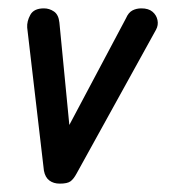

<svg xmlns="http://www.w3.org/2000/svg" viewBox="-20 -439 409 459"><path d="M123 0Q108 0 98 -7.5Q88 -15 85 -31L45 -373Q44 -388 52.5 -403.5Q61 -419 85 -419Q98 -419 109 -411.5Q120 -404 122 -385L151 -86L118 -88L281 -395Q287 -409 296.5 -414Q306 -419 318 -419Q335 -419 344.5 -411Q354 -403 356.5 -391Q359 -379 353 -368L163 -24Q156 -11 148.5 -5.5Q141 0 123 0Z"/></svg>

Font: Edu TAS Beginner Medium
Style: Regular
Weight: 500
Version: Version 1.003